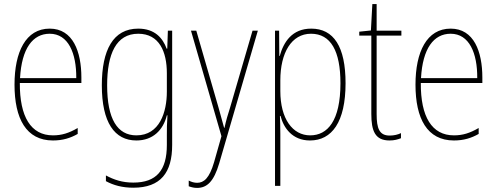

<svg xmlns="http://www.w3.org/2000/svg" viewBox="-20 -677 2429 939"><path d="M223 -537C106 -537 51 -423 51 -263C51 -97 108 10 239 10C287 10 325 -2 360 -22V-51C317 -26 282 -15 239 -15C131 -15 76 -106 77 -271H378V-298C378 -424 337 -537 223 -537ZM223 -512C314 -512 354 -417 353 -295H78C86 -440 140 -512 223 -512Z M656 -537C533 -537 478 -432 478 -260C478 -78 540 10 647 10C727 10 778 -40 796 -113H799C796 -72 796 -47 796 -14V32C796 156 745 216 632 216C578 216 537 202 498 181V209C535 229 578 241 632 241C766 241 822 167 822 32V-527H801L798 -439H795C776 -491 737 -537 656 -537ZM656 -512C759 -512 796 -424 796 -319V-229C796 -129 761 -15 647 -15C554 -15 504 -95 504 -260C504 -413 548 -512 656 -512Z M914 -527 1063 -11 1027 116C1004 195 977 217 944 217C930 217 916 213 903 206V234C917 239 929 242 944 242C993 242 1026 210 1052 122L1241 -527H1215L1105 -150C1094 -116 1086 -89 1078 -52H1076C1071 -71 1067 -86 1049 -150L940 -527Z M1502 -537C1409 -537 1367 -472 1348 -403H1346L1345 -527H1325V232H1351V-21C1351 -56 1350 -88 1349 -110H1352C1367 -51 1410 10 1496 10C1603 10 1670 -80 1670 -270C1670 -449 1612 -537 1502 -537ZM1501 -512C1598 -512 1645 -427 1645 -270C1645 -86 1582 -15 1497 -15C1411 -15 1351 -96 1351 -232V-284C1351 -418 1405 -512 1501 -512Z M1886 -14C1835 -14 1822 -49 1822 -119V-503H1943V-527H1822V-657H1801L1794 -528L1737 -522V-503H1796V-120C1796 -37 1814 10 1885 10C1909 10 1925 5 1941 -1V-26C1927 -19 1907 -14 1886 -14Z M2184 -537C2067 -537 2012 -423 2012 -263C2012 -97 2069 10 2200 10C2248 10 2286 -2 2321 -22V-51C2278 -26 2243 -15 2200 -15C2092 -15 2037 -106 2038 -271H2339V-298C2339 -424 2298 -537 2184 -537ZM2184 -512C2275 -512 2315 -417 2314 -295H2039C2047 -440 2101 -512 2184 -512Z"/></svg>

Font: Noto Sans Gurmukhi Condensed Thin
Style: Regular
Weight: 100
Width: 3
Designer: Jelle Bosma - Monotype Design Team
Foundry: Monotype Imaging Inc.
Version: Version 2.004